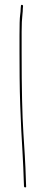

<svg xmlns="http://www.w3.org/2000/svg" viewBox="-20 -662 180 812"><path d="M73 -641.5C70 -641.8 68.5 -640.3 68.5 -637L67.5 -626C67.5 -618 66.7 -608.2 65 -596.5C63.3 -584.8 62.5 -556.8 62.5 -512.5V-440C62.5 -412.7 62.7 -378.2 63 -336.5C63.3 -294.8 64.2 -255.3 65.5 -218C66.8 -180.7 68.3 -145 70 -111C71.7 -77 73.3 -47.3 75 -22C76.7 3.3 77.8 26 78.5 46C79.2 66 79.8 84.3 80.5 101L81.5 126C82.2 129.3 84 130.8 87 130.5C90 130.2 91.2 128.7 90.5 126L89.5 101C88.8 83.7 88.2 65.2 87.5 45.5C86.8 25.8 84 -22 79 -98C74 -174 71.5 -288 71.5 -440V-527.5C71.5 -558.5 72.7 -583.3 75 -602C76 -610 76.5 -617.7 76.5 -625L77.5 -636C77.5 -639.3 76 -641.2 73 -641.5Z"/></svg>

Font: Proton
Style: LitExt
Weight: 500
Version: Version 1.017